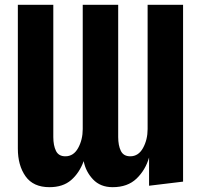

<svg xmlns="http://www.w3.org/2000/svg" viewBox="-20 -770 839 796"><path d="M185 6Q118 6 86 -39Q54 -84 54 -154V-750H201V-202Q201 -167 212 -144.5Q223 -122 251 -122Q285 -122 304 -156.5Q323 -191 323 -235V-750H470V-202Q470 -167 481 -144.5Q492 -122 520 -122Q554 -122 573 -156.5Q592 -191 592 -235V-750H739V-17L598 0V-117Q583 -65 546 -29.5Q509 6 447 6Q396 6 365.5 -26.5Q335 -59 327 -102Q309 -53 275 -23.5Q241 6 185 6Z"/></svg>

Font: Freeman
Style: Regular
Weight: 400
Designer: Vernon Adams, Aoife Mooney, Rodrigo Fuenzalida
Foundry: Rodrigo Fuenzalida
Version: Version 1.000; ttfautohint (v1.8.4.7-5d5b)